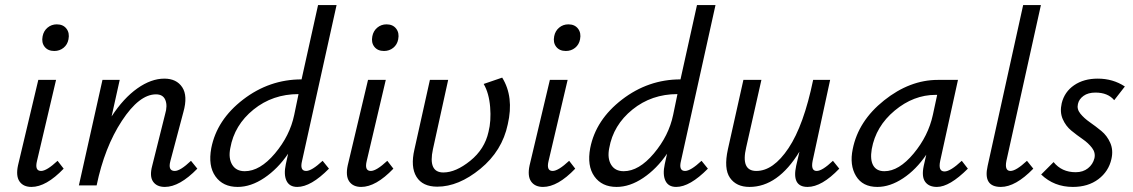

<svg xmlns="http://www.w3.org/2000/svg" viewBox="-20 -731 4468 757"><path d="M194 -530Q169 -530 156 -546.5Q143 -563 148 -588Q152 -609 167.5 -622Q183 -635 204 -635Q229 -635 242 -618Q255 -601 250 -576Q246 -555 230.5 -542.5Q215 -530 194 -530ZM104 6Q72 6 57 -15.5Q42 -37 51 -79L131 -416H201L126 -97Q116 -57 142 -57Q164 -57 207 -97L231 -66Q162 6 104 6Z M733 -97 758 -66Q688 6 630 6Q598 6 583.5 -15Q569 -36 580 -77L631 -281Q641 -314 632 -336.5Q623 -359 595 -359Q529 -359 460.5 -254.5Q392 -150 361 0H291L384 -416H452L420 -272Q467 -344 521.5 -382.5Q576 -421 628 -421Q676 -421 698.5 -387Q721 -353 703 -289L652 -97Q641 -57 669 -57Q691 -57 733 -97Z M1187 -57Q1209 -57 1252 -97L1277 -66Q1206 6 1152 6Q1121 6 1109.5 -18.5Q1098 -43 1107 -84L1116 -125Q1075 -65 1022 -29.5Q969 6 917 6Q859 6 829.5 -35.5Q800 -77 813 -147Q835 -259 938.5 -338.5Q1042 -418 1169 -418L1234 -711H1307L1171 -97Q1161 -57 1187 -57ZM945 -56Q1005 -56 1064 -126Q1123 -196 1140 -278L1157 -360Q1055 -360 979.5 -299Q904 -238 888 -147Q880 -107 895.5 -81.5Q911 -56 945 -56Z M1494 -530Q1469 -530 1456 -546.5Q1443 -563 1448 -588Q1452 -609 1467.5 -622Q1483 -635 1504 -635Q1529 -635 1542 -618Q1555 -601 1550 -576Q1546 -555 1530.5 -542.5Q1515 -530 1494 -530ZM1404 6Q1372 6 1357 -15.5Q1342 -37 1351 -79L1431 -416H1501L1426 -97Q1416 -57 1442 -57Q1464 -57 1507 -97L1531 -66Q1462 6 1404 6Z M1747 -416 1687 -143Q1667 -51 1728 -51Q1777 -51 1834 -97Q1891 -143 1906 -211Q1917 -254 1912.5 -309Q1908 -364 1887 -400L1960 -425Q2007 -349 1982 -241Q1960 -136 1874 -65.5Q1788 5 1704 5Q1646 5 1622 -34Q1598 -73 1614 -142L1675 -416Z M2211 -530Q2186 -530 2173 -546.5Q2160 -563 2165 -588Q2169 -609 2184.5 -622Q2200 -635 2221 -635Q2246 -635 2259 -618Q2272 -601 2267 -576Q2263 -555 2247.5 -542.5Q2232 -530 2211 -530ZM2121 6Q2089 6 2074 -15.5Q2059 -37 2068 -79L2148 -416H2218L2143 -97Q2133 -57 2159 -57Q2181 -57 2224 -97L2248 -66Q2179 6 2121 6Z M2681 -57Q2703 -57 2746 -97L2771 -66Q2700 6 2646 6Q2615 6 2603.5 -18.5Q2592 -43 2601 -84L2610 -125Q2569 -65 2516 -29.5Q2463 6 2411 6Q2353 6 2323.5 -35.5Q2294 -77 2307 -147Q2329 -259 2432.5 -338.5Q2536 -418 2663 -418L2728 -711H2801L2665 -97Q2655 -57 2681 -57ZM2439 -56Q2499 -56 2558 -126Q2617 -196 2634 -278L2651 -360Q2549 -360 2473.5 -299Q2398 -238 2382 -147Q2374 -107 2389.5 -81.5Q2405 -56 2439 -56Z M3264 -97 3289 -66Q3220 6 3164 6Q3101 6 3119 -77L3132 -133Q3047 6 2935 6Q2883 6 2858 -30Q2833 -66 2850 -143L2911 -416H2982L2922 -150Q2900 -57 2962 -57Q3029 -57 3089 -147Q3149 -237 3186 -416H3253L3184 -97Q3176 -57 3200 -57Q3222 -57 3264 -97Z M3772 -97 3796 -66Q3724 6 3674 6Q3642 6 3627.5 -14.5Q3613 -35 3622 -77L3632 -121Q3592 -62 3540.5 -28Q3489 6 3439 6Q3381 6 3355 -37Q3329 -80 3342 -143Q3364 -254 3465.5 -335Q3567 -416 3678 -416H3757L3687 -97Q3678 -55 3704 -55Q3727 -55 3772 -97ZM3467 -56Q3524 -56 3582 -125.5Q3640 -195 3658 -278L3675 -357H3669Q3582 -357 3507.5 -295Q3433 -233 3417 -143Q3410 -101 3423 -78.5Q3436 -56 3467 -56Z M3926 6Q3855 6 3874 -77L4014 -711H4084L3948 -97Q3940 -57 3964 -57Q3986 -57 4029 -97L4054 -66Q3984 6 3926 6Z M4210 6Q4136 6 4085 -43L4134 -92Q4166 -52 4221 -52Q4250 -52 4269.5 -67.5Q4289 -83 4295 -107Q4300 -129 4285.5 -148Q4271 -167 4248.5 -182.5Q4226 -198 4204 -216Q4182 -234 4170 -261.5Q4158 -289 4166 -324Q4177 -369 4215 -395Q4253 -421 4308 -421Q4368 -421 4415 -390L4373 -336Q4348 -366 4299 -366Q4270 -366 4252 -353Q4234 -340 4230 -321Q4225 -301 4239.5 -283Q4254 -265 4277 -249Q4300 -233 4322.5 -214.5Q4345 -196 4357.5 -167.5Q4370 -139 4362 -104Q4351 -55 4310.5 -24.5Q4270 6 4210 6Z"/></svg>

Font: EauTestInfant Medium
Style: Italic
Weight: 500
Italic angle: -12°
Designer: Christian Thalmann (Catharsis Fonts)
Version: Version 0.001;PS 000.001;hotconv 1.0.88;makeotf.lib2.5.64775